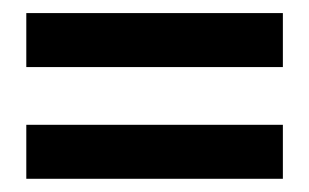

<svg xmlns="http://www.w3.org/2000/svg" viewBox="-20 -496 470 292"><path d="M410.2 -394H20V-476.1H410.2ZM410.2 -224.1H20V-306.2H410.2Z"/></svg>

Font: BaseOne
Style: Regular
Weight: 400
Designer: Domenico Catapano
Foundry: Design by Basse
Version: Version 1.000;PS 001.001;hotconv 1.0.56